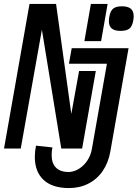

<svg xmlns="http://www.w3.org/2000/svg" viewBox="-42 -750 699 976"><path d="M108 -730H243L320.5 -171L360 -389H445L375.5 5H269.5L171 -599L63.5 5H-21.5ZM220.5 38Q220.5 80.5 243.2 102.8Q266 125 310 124.5Q339.5 122 363.8 105.2Q388 88.5 404 62.8Q420 37 425 7.5L501.5 -426H308.5L322.5 -505H611.5L519 19.5Q509 77 480.2 119Q451.5 161 407.2 183.5Q363 206 308.5 206Q224 206 179.5 164.5Q135 123 135 47.5Q135 20.5 141 -9.5L224.5 -0.5Q220.5 18 220.5 38ZM472 -541H387L420 -730H505ZM511.5 -642.5Q511.5 -653.5 513.5 -663.5Q518.5 -694 533 -706Q547.5 -718 577.5 -718Q608 -718 622.8 -705.8Q637.5 -693.5 637.5 -668Q637.5 -657 635.5 -646.5Q630.5 -616.5 616 -604.8Q601.5 -593 570.5 -593Q540.5 -593 526 -605.2Q511.5 -617.5 511.5 -642.5Z"/></svg>

Font: JuliaMono BoldItalic
Style: Regular
Weight: 700
Italic angle: -9°
Monospace: yes
Designer: cormullion
Foundry: corm
Version: Version 0.049; ttfautohint (v1.8.4)